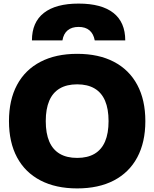

<svg xmlns="http://www.w3.org/2000/svg" viewBox="-20 -1040 860 1070"><path d="M418 -1020Q546 -1020 612 -968Q678 -916 678 -815H508Q501 -852 478.5 -871Q456 -890 418 -890Q380 -890 357 -871Q334 -852 328 -815H158Q158 -916 224.5 -968Q291 -1020 418 -1020ZM410 10Q291 10 205.5 -34.5Q120 -79 75 -163Q30 -247 30 -365Q30 -483 75 -567Q120 -651 205.5 -695.5Q291 -740 410 -740Q530 -740 615 -695.5Q700 -651 745 -567Q790 -483 790 -365Q790 -247 745 -163Q700 -79 615 -34.5Q530 10 410 10ZM410 -160Q468 -160 507 -183Q546 -206 565.5 -251.5Q585 -297 585 -365Q585 -433 565.5 -478.5Q546 -524 507 -547Q468 -570 410 -570Q352 -570 313 -547Q274 -524 254.5 -478.5Q235 -433 235 -365Q235 -297 254.5 -251.5Q274 -206 313 -183Q352 -160 410 -160Z"/></svg>

Font: M PLUS 1 Black
Style: Regular
Weight: 900
Designer: Coji Morishita
Foundry: UNDERFOREST DESIGN
Version: Version 1.001